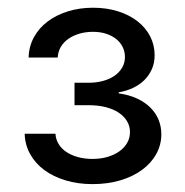

<svg xmlns="http://www.w3.org/2000/svg" viewBox="-20 -825 470 487"><path d="M214.5 -358Q177.9 -358 146.7 -367.4Q115.4 -376.8 92.5 -393.6Q69.6 -410.5 56.5 -434.1Q43.3 -457.7 42.6 -485.8H120.7Q121.4 -471.6 128.7 -459.7Q136 -447.8 148.4 -439.5Q160.9 -431.1 177.9 -426.5Q195 -421.9 214.5 -421.9Q235.4 -421.9 252.8 -427Q270.2 -432.2 282.8 -441.2Q295.5 -450.3 302.6 -462.7Q309.7 -475.1 309.7 -490.1Q309.7 -505 302.2 -517.6Q294.7 -530.2 281.1 -539.2Q267.4 -548.3 248 -553.3Q228.7 -558.2 204.5 -558.2H169V-615.1H204.5Q224.4 -615.1 241.3 -619.7Q258.2 -624.3 270.4 -632.8Q282.7 -641.3 289.8 -653.4Q296.9 -665.5 296.9 -680.4Q296.9 -694.2 291 -706Q285.2 -717.7 274.5 -726.2Q263.8 -734.7 248.9 -739.5Q234 -744.3 215.9 -744.3Q197.8 -744.3 181.8 -739.7Q165.8 -735.1 153.6 -726.6Q141.3 -718 134.2 -706Q127.1 -693.9 126.4 -679H52.6Q53.3 -707.4 66.1 -730.6Q78.8 -753.9 100.7 -770.4Q122.5 -786.9 152.2 -796.2Q181.8 -805.4 215.9 -805.4Q250.7 -805.4 279.3 -796.3Q307.9 -787.3 328.7 -771.1Q349.4 -755 360.8 -733Q372.2 -710.9 372.2 -684.7Q372.2 -665.5 365.2 -649.7Q358.3 -633.9 346.1 -621.8Q333.8 -609.7 317.1 -601.9Q300.4 -594.1 281.2 -590.9V-588.1Q307.5 -584.5 327.6 -575.1Q347.7 -565.7 361.3 -552.2Q375 -538.7 382.1 -521.5Q389.2 -504.3 389.2 -484.4Q389.2 -457.4 376.2 -434.1Q363.3 -410.9 340.2 -394Q317.1 -377.1 285 -367.5Q252.8 -358 214.5 -358Z"/></svg>

Font: Fast_Sans-Dotted
Style: Regular
Weight: 400
Version: Version 3.018